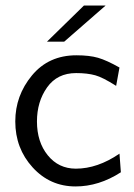

<svg xmlns="http://www.w3.org/2000/svg" viewBox="-20 -660 484 691"><path d="M149 -510 282 -640H360L211 -510ZM35 -223Q35 -316 95 -388.5Q155 -461 255 -461Q302 -461 333 -452Q364 -443 410 -417L398 -351Q349 -382 323 -389Q294 -397 254 -397Q186 -397 149.5 -345.5Q113 -294 113 -223Q113 -149 152 -101Q191 -53 253 -53Q331 -53 410 -107L415 -40Q336 11 252 11Q160 11 97.5 -57.5Q35 -126 35 -223Z"/></svg>

Font: CMU Sans Serif
Style: Medium
Weight: 500
Version: Version 0.7.0